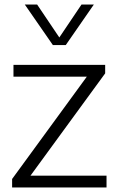

<svg xmlns="http://www.w3.org/2000/svg" viewBox="-20 -828 521 848"><path d="M33.5 0V-37.5L363.5 -489.5H39.5V-541.5H444.5V-504L114.5 -52H450.5V0ZM213.5 -629 89.5 -808H144L242 -662.5L340 -808H394.5L270.5 -629Z"/></svg>

Font: Encode Sans SemiExpanded SemiExpanded Light
Style: Regular
Weight: 300
Width: 6
Designer: Multiple Designers
Foundry: Impallari Type
Version: Version 3.000; ttfautohint (v1.8.3) -l 8 -r 50 -G 200 -x 14 